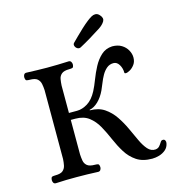

<svg xmlns="http://www.w3.org/2000/svg" viewBox="-123 -954 982 1069"><g transform="rotate(-15 368.0 -419.5)"><path d="M623 10Q568 10 533 -13.5Q498 -37 475 -74Q452 -111 434 -153Q416 -195 395.5 -232Q375 -269 344.5 -292.5Q314 -316 266 -316H240V-117Q241 -98 244 -80.5Q247 -63 260.5 -51.5Q274 -40 305 -40Q316 -40 323 -38Q330 -36 331 -19Q331 -11 326.5 -4Q322 3 313 3Q249 0 189 0Q159 0 130 0.5Q101 1 69 3Q59 3 55 -4Q51 -11 51 -19Q52 -36 59 -38Q66 -40 76 -40Q108 -40 121 -51.5Q134 -63 137.5 -80.5Q141 -98 142 -117V-514Q141 -533 137.5 -550.5Q134 -568 121 -579.5Q108 -591 76 -591Q66 -591 59 -593Q52 -595 51 -612Q51 -620 55 -627Q59 -634 69 -634Q101 -633 129.5 -632Q158 -631 188 -631Q249 -631 313 -634Q322 -634 326.5 -627Q331 -620 331 -612Q330 -595 323 -593Q316 -591 305 -591Q274 -591 260.5 -579.5Q247 -568 244 -550.5Q241 -533 240 -514V-356H287Q317 -356 348 -375Q379 -394 402 -438Q415 -463 428.5 -498.5Q442 -534 460 -568Q478 -602 504 -626Q530 -650 568 -652Q600 -652 622 -638.5Q644 -625 655.5 -604Q667 -583 667 -562Q667 -538 655 -521.5Q643 -505 628 -496.5Q613 -488 604 -488Q596 -488 596 -493Q596 -518 583.5 -539Q571 -560 551 -560Q528 -560 511.5 -546Q495 -532 483.5 -511.5Q472 -491 463.5 -469Q455 -447 447 -430Q430 -394 406 -371Q382 -348 356 -343V-340Q406 -340 440 -317Q474 -294 498 -258.5Q522 -223 540 -184Q558 -145 574 -110.5Q590 -76 609 -54.5Q628 -33 654 -35Q669 -37 677 -46.5Q685 -56 691 -66Q697 -76 704 -76Q715 -77 719 -69Q723 -61 721 -53Q717 -30 700.5 -16Q684 -2 663 4Q642 10 623 10ZM398 -692Q388 -687 378.5 -692.5Q369 -698 365.5 -708.5Q362 -719 369 -726Q380 -737 398 -755Q416 -773 436.5 -792Q457 -811 475 -825Q489 -836 500.5 -842.5Q512 -849 523 -849Q538 -849 549 -835Q566 -816 555.5 -798.5Q545 -781 522 -766Q491 -746 459.5 -727Q428 -708 398 -692Z"/></g></svg>

Font: Alice
Style: Regular
Weight: 400
Designer: Ksenia Yerulevich
Foundry: Cyreal (http://www.cyreal.org/)
Version: Version 2.003; ttfautohint (v1.8.3)